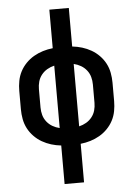

<svg xmlns="http://www.w3.org/2000/svg" viewBox="-62 -781 724 1042"><g transform="rotate(-5 300.0 -260.0)"><path d="M247 215V5Q219 2 193 -6Q167 -14 143.5 -27.5Q120 -41 100.5 -61Q81 -81 68.5 -105Q56 -129 51 -156Q46 -183 46 -210V-310Q46 -337 51 -364Q56 -391 68.5 -415Q81 -439 100.5 -459Q120 -479 143.5 -492.5Q167 -506 193 -514Q219 -522 247 -525V-735H353V-525Q381 -522 407 -514Q433 -506 456.5 -492.5Q480 -479 499.5 -459Q519 -439 531.5 -415Q544 -391 549 -364Q554 -337 554 -310V-210Q554 -183 549 -156Q544 -129 531.5 -105Q519 -81 499.5 -61Q480 -41 456.5 -27.5Q433 -14 407 -6Q381 2 353 5V215ZM247 -90V-430Q226 -425 208 -414.5Q190 -404 177 -387.5Q164 -371 158.5 -351Q153 -331 153 -310V-210Q153 -189 158.5 -169Q164 -149 177 -132.5Q190 -116 208 -105.5Q226 -95 247 -90ZM353 -90Q374 -95 392 -105.5Q410 -116 423 -132.5Q436 -149 441.5 -169Q447 -189 447 -210V-310Q447 -331 441.5 -351Q436 -371 423 -387.5Q410 -404 392 -414.5Q374 -425 353 -430Z"/></g></svg>

Font: Iosevka SS04 Semibold Extended
Style: Regular
Weight: 600
Width: 7
Monospace: yes
Designer: Belleve Invis
Foundry: Belleve Invis
Version: Version 19.0.0; ttfautohint (v1.8.4)